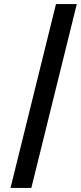

<svg xmlns="http://www.w3.org/2000/svg" viewBox="-20 -880 400 950"><path d="M135 50H32L257 -860H360Z"/></svg>

Font: TypoPRO Sinkin Sans
Style: 500 Medium Italic
Weight: 500
Italic angle: -112°
Designer: Keith Bates
Foundry: K-Type
Version: Sinkin Sans (version 1.0)  by Keith Bates   •   © 2014   www